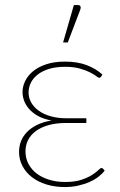

<svg xmlns="http://www.w3.org/2000/svg" viewBox="-20 -750 486 776"><path d="M403 -60.5Q394 -48 378.5 -36Q363 -24 342.2 -14.8Q321.5 -5.5 296.2 0.2Q271 6 242 6Q201.5 6 167.5 -4.5Q133.5 -15 109 -34Q84.5 -53 70.8 -79Q57 -105 57 -136Q57 -159 65 -179.5Q73 -200 89.5 -216.8Q106 -233.5 130.5 -245.5Q155 -257.5 188 -263Q155.5 -269 133.2 -281.5Q111 -294 97.2 -310Q83.5 -326 77.2 -343.5Q71 -361 71 -377.5Q71 -400 81.5 -422Q92 -444 113.2 -461.8Q134.5 -479.5 166.8 -490.2Q199 -501 242.5 -501Q294 -501 331.2 -486.5Q368.5 -472 394 -448.5L388 -439.5Q385 -435.5 381 -435.5Q377.5 -435.5 368.5 -442.5Q359.5 -449.5 343.2 -457.8Q327 -466 302.2 -473Q277.5 -480 243 -480Q205 -480 177.2 -471.2Q149.5 -462.5 131.2 -447.8Q113 -433 104.2 -414.5Q95.5 -396 95.5 -376.5Q95.5 -354.5 106.2 -335.5Q117 -316.5 137 -302.2Q157 -288 185.2 -280Q213.5 -272 248 -272H329V-253H248Q208 -253 177.2 -244.5Q146.5 -236 125.5 -220.8Q104.5 -205.5 93.8 -184.5Q83 -163.5 83 -138Q83 -111 94.8 -88.2Q106.5 -65.5 127.5 -49.2Q148.5 -33 178 -23.8Q207.5 -14.5 243 -14.5Q282 -14.5 308.5 -23.2Q335 -32 351.8 -42.8Q368.5 -53.5 377.2 -62.2Q386 -71 390 -71Q394 -71 396.5 -68ZM235 -578.5 278.5 -729.5H296Q302 -729.5 304.8 -724.5Q307.5 -719.5 305 -712.5L254 -578.5Z"/></svg>

Font: Lato ExtraLight
Style: Regular
Weight: 275
Designer: Lukasz Dziedzic with Adam Twardoch and Botio Nikoltchev
Foundry: tyPoland Lukasz Dziedzic
Version: Version 2.015; 2015-08-06; http://www.latofonts.com/